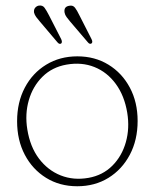

<svg xmlns="http://www.w3.org/2000/svg" viewBox="-20 -654 552 685"><path d="M256 -453Q318.5 -453 367 -423.2Q415.5 -393.5 443.2 -341.5Q471 -289.5 471 -222.5Q471 -154.5 443.2 -102Q415.5 -49.5 367 -19.5Q318.5 10.5 255.5 10.5Q193 10.5 144.5 -19.5Q96 -49.5 68.5 -101.8Q41 -154 41 -221.5Q41 -289 68.5 -341.2Q96 -393.5 144.8 -423.2Q193.5 -453 256 -453ZM296 -19.5Q346.5 -28.5 380.8 -62.8Q415 -97 429 -146.8Q443 -196.5 434 -251.5Q424 -312.5 393.2 -354.5Q362.5 -396.5 317 -414.8Q271.5 -433 217.5 -423.5Q166 -414.5 131.5 -380.2Q97 -346 82.8 -296.5Q68.5 -247 77.5 -192Q87.5 -130 119 -88.2Q150.5 -46.5 196.5 -28.2Q242.5 -10 296 -19.5ZM155 -599 198.5 -514Q203 -503.5 198.5 -499Q192 -494.5 185 -503L121.5 -578Q115 -585.5 109.2 -593.2Q103.5 -601 101.5 -609Q100 -619.5 105.2 -626Q110.5 -632.5 118.5 -634Q132 -636 139 -626.2Q146 -616.5 155 -599ZM263.5 -599 306.5 -514.5Q312 -503.5 306.5 -499Q300 -495 293.5 -503L229.5 -578Q223.5 -585 217.8 -592.8Q212 -600.5 210.5 -608.5Q206.5 -630.5 227.5 -633.5Q240.5 -636 247.8 -626.2Q255 -616.5 263.5 -599Z"/></svg>

Font: Fraunces 72pt S100 Thin
Style: Regular
Weight: 100
Version: Version 1.000; ttfautohint (v1.8.3)